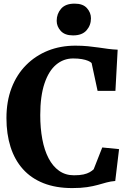

<svg xmlns="http://www.w3.org/2000/svg" viewBox="-20 -996 706 1028"><path d="M366.5 11Q279 11 212.8 -15.2Q146.5 -41.5 102.5 -90.8Q58.5 -140 36.5 -209.2Q14.5 -278.5 14.5 -363.5Q14.5 -453.5 42 -525.2Q69.5 -597 119.8 -647.5Q170 -698 237 -724.8Q304 -751.5 383.5 -751.5Q420 -751.5 450.8 -748.5Q481.5 -745.5 508.2 -741.5Q535 -737.5 560 -734.2Q585 -731 610 -730L598 -509.5H502.5L470.5 -658.5Q464.5 -665 451.2 -670.5Q438 -676 418.2 -679.5Q398.5 -683 371.5 -683Q320 -683 280.2 -649.5Q240.5 -616 218 -548.5Q195.5 -481 195.5 -379.5Q195.5 -310 206.5 -251Q217.5 -192 240 -148.8Q262.5 -105.5 296.5 -81.5Q330.5 -57.5 376 -57.5Q407 -57.5 427 -62Q447 -66.5 459.8 -73.8Q472.5 -81 481.5 -89.5L527.5 -206.5L617.5 -197.5L597 -27Q572 -25 550.2 -19Q528.5 -13 503.8 -6Q479 1 446 6Q413 11 366.5 11ZM370.5 -806.5Q327 -806.5 305.2 -830.5Q283.5 -854.5 283.5 -884.5Q283.5 -922 307 -949.2Q330.5 -976.5 379 -976.5H380Q424 -976.5 445.5 -952.5Q467 -928.5 467 -898Q467 -860.5 443.2 -833.5Q419.5 -806.5 371.5 -806.5Z"/></svg>

Font: Merriweather ExtraBold
Style: Regular
Weight: 800
Version: Version 2.100